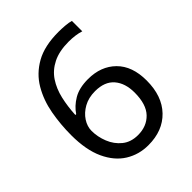

<svg xmlns="http://www.w3.org/2000/svg" viewBox="-204 -847 980 980"><g transform="rotate(-45 286.0 -357.0)"><path d="M55 -305Q55 -382 68.5 -456.5Q82 -531 117.5 -591.5Q153 -652 217 -688Q281 -724 382 -724Q403 -724 428.5 -722Q454 -720 470 -715V-640Q452 -646 429.5 -649Q407 -652 384 -652Q315 -652 269 -629Q223 -606 196.5 -566Q170 -526 158 -474Q146 -422 143 -363H149Q172 -398 213 -422.5Q254 -447 318 -447Q411 -447 468 -390.5Q525 -334 525 -230Q525 -118 463.5 -54Q402 10 298 10Q230 10 175 -24Q120 -58 87.5 -128Q55 -198 55 -305ZM297 -64Q360 -64 399 -104.5Q438 -145 438 -230Q438 -298 403.5 -338Q369 -378 300 -378Q253 -378 218 -358.5Q183 -339 163.5 -309Q144 -279 144 -247Q144 -204 161 -161.5Q178 -119 212 -91.5Q246 -64 297 -64Z"/></g></svg>

Font: Noto Sans Sogdian
Style: Regular
Weight: 400
Designer: Monotype Design Team
Foundry: Monotype Imaging Inc.
Version: Version 2.002; ttfautohint (v1.8.4.7-5d5b)